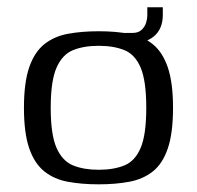

<svg xmlns="http://www.w3.org/2000/svg" viewBox="-20 -487 526 513"><path d="M243.7 5.5Q198.2 5.5 161.6 -1.3Q124.9 -8 98.5 -29Q72.1 -50.1 58 -90.9Q44 -131.8 44 -199Q44 -266.2 58 -307.1Q72.1 -347.9 98.5 -369Q124.9 -390 161.6 -396.7Q198.2 -403.5 243.7 -403.5Q288.9 -403.5 325.4 -396.7Q361.9 -390 388.1 -369Q414.3 -347.9 428.3 -307.1Q442.3 -266.2 442.3 -199Q442.3 -131.1 428.3 -90.2Q414.3 -49.3 388 -28.7Q361.6 -8 325.1 -1.3Q288.6 5.5 243.7 5.5ZM243.7 -33.4Q283.9 -33.4 312.5 -45.1Q341 -56.8 355.9 -92.1Q370.8 -127.3 370.8 -199Q370.8 -270.7 355.9 -306Q341 -341.4 312.5 -353Q283.9 -364.6 243.7 -364.6Q203.7 -364.6 175.1 -353Q146.5 -341.4 131 -306Q115.5 -270.7 115.5 -199Q115.5 -127.3 131 -92.1Q146.5 -56.8 175.1 -45.1Q203.7 -33.4 243.7 -33.4ZM316.6 -370.1 312.9 -399H333.9Q349.6 -399 358.2 -407.1Q366.9 -415.2 370.3 -426.1Q373.6 -436.9 373.6 -445.3V-467.5H415V-447.5Q415 -408.2 389.4 -388.4Q363.7 -368.6 316.6 -370.1Z"/></svg>

Font: Genos Thin
Style: Regular
Weight: 100
Designer: Robert E. Leuschke
Foundry: Robert E. Leuschke
Version: Version 1.010